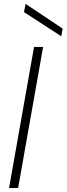

<svg xmlns="http://www.w3.org/2000/svg" viewBox="-20 -933 331 953"><path d="M25 0 149 -700H194L70 0ZM284 -753 99 -873 107 -913H108L291 -791Z"/></svg>

Font: DM Sans 28pt ExtraLight
Style: Italic
Weight: 250
Italic angle: -10°
Version: Version 4.004;gftools[0.9.30]